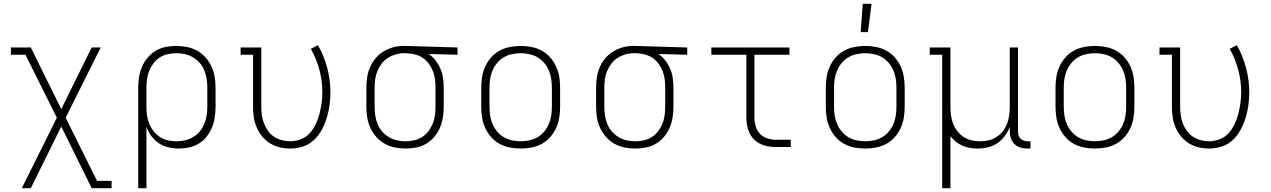

<svg xmlns="http://www.w3.org/2000/svg" viewBox="-20 -768 6640 1003"><path d="M94 215 277 -153 113 -482H37V-520H141L300 -198L459 -520H506L323 -153L487 177H563V215H459L300 -107L141 215Z M702 215V-310Q702 -338 706.5 -366Q711 -394 722 -419.5Q733 -445 751 -466.5Q769 -488 793 -502.5Q817 -517 845 -522.5Q873 -528 901 -528Q929 -528 957 -522.5Q985 -517 1010 -503Q1035 -489 1054 -467.5Q1073 -446 1085 -420.5Q1097 -395 1101.5 -366.5Q1106 -338 1106 -310V-210Q1106 -183 1102 -155.5Q1098 -128 1087.5 -102.5Q1077 -77 1060 -55Q1043 -33 1019.5 -18.5Q996 -4 969 2Q942 8 914 8Q887 8 859.5 1.5Q832 -5 809.5 -20Q787 -35 770.5 -57.5Q754 -80 745 -106V215ZM901 -30Q924 -30 946.5 -35Q969 -40 989 -52Q1009 -64 1023.5 -81.5Q1038 -99 1047 -120Q1056 -141 1059.5 -164Q1063 -187 1063 -210V-310Q1063 -333 1059.5 -356Q1056 -379 1047.5 -400Q1039 -421 1024 -438.5Q1009 -456 989 -468Q969 -480 946.5 -485Q924 -490 901 -490Q878 -490 856 -485Q834 -480 815 -468Q796 -456 782 -437.5Q768 -419 759.5 -398Q751 -377 748 -355Q745 -333 745 -310V-210Q745 -187 748 -165Q751 -143 759.5 -122Q768 -101 782 -83Q796 -65 815 -52.5Q834 -40 856 -35Q878 -30 901 -30Z M1496 8Q1468 8 1441 1.5Q1414 -5 1390.5 -19.5Q1367 -34 1349.5 -55.5Q1332 -77 1321 -102.5Q1310 -128 1306 -155Q1302 -182 1302 -210V-482H1237V-520H1345V-210Q1345 -188 1348 -166Q1351 -144 1359 -123.5Q1367 -103 1380 -84.5Q1393 -66 1411.5 -54Q1430 -42 1451.5 -36Q1473 -30 1496 -30Q1524 -30 1551.5 -40.5Q1579 -51 1598 -72Q1617 -93 1629.5 -119.5Q1642 -146 1649 -173.5Q1656 -201 1660 -229.5Q1664 -258 1664 -286Q1664 -346 1648.5 -403.5Q1633 -461 1604 -513L1641 -532Q1673 -476 1689.5 -413Q1706 -350 1706 -286Q1706 -252 1701.5 -218.5Q1697 -185 1687 -152.5Q1677 -120 1661 -90Q1645 -60 1620 -36.5Q1595 -13 1562.5 -2.5Q1530 8 1496 8Z M2099 8Q2071 8 2043 2.5Q2015 -3 1990 -17Q1965 -31 1946 -52.5Q1927 -74 1915 -99.5Q1903 -125 1898.5 -153.5Q1894 -182 1894 -210V-310Q1894 -337 1898 -364Q1902 -391 1913 -416.5Q1924 -442 1941.5 -463Q1959 -484 1982.5 -498.5Q2006 -513 2032.5 -520.5Q2059 -528 2086 -528H2100L2370 -520V-482L2220 -486Q2240 -472 2255.5 -452Q2271 -432 2281 -408.5Q2291 -385 2294.5 -360Q2298 -335 2298 -310V-210Q2298 -182 2293.5 -154Q2289 -126 2278 -100.5Q2267 -75 2249 -53.5Q2231 -32 2207 -17.5Q2183 -3 2155 2.5Q2127 8 2099 8ZM2099 -30Q2122 -30 2144 -35Q2166 -40 2185 -52Q2204 -64 2218 -82.5Q2232 -101 2240.5 -122Q2249 -143 2252 -165Q2255 -187 2255 -210V-310Q2255 -331 2252.5 -352.5Q2250 -374 2242.5 -394Q2235 -414 2222.5 -432Q2210 -450 2193 -462.5Q2176 -475 2155.5 -481.5Q2135 -488 2113 -489L2100 -490H2089Q2067 -490 2045.5 -483.5Q2024 -477 2005.5 -465Q1987 -453 1973.5 -435Q1960 -417 1951.5 -396.5Q1943 -376 1940 -354Q1937 -332 1937 -310V-210Q1937 -187 1940.5 -164Q1944 -141 1952.5 -120Q1961 -99 1976 -81.5Q1991 -64 2011 -52Q2031 -40 2053.5 -35Q2076 -30 2099 -30Z M2700 8Q2672 8 2643.5 2.5Q2615 -3 2590 -16.5Q2565 -30 2546 -51.5Q2527 -73 2515 -99Q2503 -125 2498.5 -153.5Q2494 -182 2494 -210V-310Q2494 -338 2498.5 -366.5Q2503 -395 2515 -421Q2527 -447 2546 -468.5Q2565 -490 2590 -503.5Q2615 -517 2643.5 -522.5Q2672 -528 2700 -528Q2728 -528 2756.5 -522.5Q2785 -517 2810 -503.5Q2835 -490 2854 -468.5Q2873 -447 2885 -421Q2897 -395 2901.5 -366.5Q2906 -338 2906 -310V-210Q2906 -182 2901.5 -153.5Q2897 -125 2885 -99Q2873 -73 2854 -51.5Q2835 -30 2810 -16.5Q2785 -3 2756.5 2.5Q2728 8 2700 8ZM2700 -30Q2723 -30 2746 -35Q2769 -40 2788.5 -51.5Q2808 -63 2823 -81Q2838 -99 2847 -120Q2856 -141 2859.5 -164Q2863 -187 2863 -210V-310Q2863 -333 2859.5 -356Q2856 -379 2847 -400Q2838 -421 2823 -439Q2808 -457 2788.5 -468.5Q2769 -480 2746 -485Q2723 -490 2700 -490Q2677 -490 2654 -485Q2631 -480 2611.5 -468.5Q2592 -457 2577 -439Q2562 -421 2553 -400Q2544 -379 2540.5 -356Q2537 -333 2537 -310V-210Q2537 -187 2540.5 -164Q2544 -141 2553 -120Q2562 -99 2577 -81Q2592 -63 2611.5 -51.5Q2631 -40 2654 -35Q2677 -30 2700 -30Z M3299 8Q3271 8 3243 2.5Q3215 -3 3190 -17Q3165 -31 3146 -52.5Q3127 -74 3115 -99.5Q3103 -125 3098.5 -153.5Q3094 -182 3094 -210V-310Q3094 -337 3098 -364Q3102 -391 3113 -416.5Q3124 -442 3141.5 -463Q3159 -484 3182.5 -498.5Q3206 -513 3232.5 -520.5Q3259 -528 3286 -528H3300L3570 -520V-482L3420 -486Q3440 -472 3455.5 -452Q3471 -432 3481 -408.5Q3491 -385 3494.5 -360Q3498 -335 3498 -310V-210Q3498 -182 3493.5 -154Q3489 -126 3478 -100.5Q3467 -75 3449 -53.5Q3431 -32 3407 -17.5Q3383 -3 3355 2.5Q3327 8 3299 8ZM3299 -30Q3322 -30 3344 -35Q3366 -40 3385 -52Q3404 -64 3418 -82.5Q3432 -101 3440.5 -122Q3449 -143 3452 -165Q3455 -187 3455 -210V-310Q3455 -331 3452.5 -352.5Q3450 -374 3442.5 -394Q3435 -414 3422.5 -432Q3410 -450 3393 -462.5Q3376 -475 3355.5 -481.5Q3335 -488 3313 -489L3300 -490H3289Q3267 -490 3245.5 -483.5Q3224 -477 3205.5 -465Q3187 -453 3173.5 -435Q3160 -417 3151.5 -396.5Q3143 -376 3140 -354Q3137 -332 3137 -310V-210Q3137 -187 3140.5 -164Q3144 -141 3152.5 -120Q3161 -99 3176 -81.5Q3191 -64 3211 -52Q3231 -40 3253.5 -35Q3276 -30 3299 -30Z M4033 0Q4013 0 3992 -3.5Q3971 -7 3952.5 -16Q3934 -25 3919 -40Q3904 -55 3895 -74Q3886 -93 3882.5 -113.5Q3879 -134 3879 -155V-482H3696V-520H4104V-482H3921V-155Q3921 -132 3927.5 -109Q3934 -86 3949.5 -69.5Q3965 -53 3987.5 -45.5Q4010 -38 4033 -38H4111V0Z M4500 8Q4472 8 4443.5 2.5Q4415 -3 4390 -16.5Q4365 -30 4346 -51.5Q4327 -73 4315 -99Q4303 -125 4298.5 -153.5Q4294 -182 4294 -210V-310Q4294 -338 4298.5 -366.5Q4303 -395 4315 -421Q4327 -447 4346 -468.5Q4365 -490 4390 -503.5Q4415 -517 4443.5 -522.5Q4472 -528 4500 -528Q4528 -528 4556.5 -522.5Q4585 -517 4610 -503.5Q4635 -490 4654 -468.5Q4673 -447 4685 -421Q4697 -395 4701.5 -366.5Q4706 -338 4706 -310V-210Q4706 -182 4701.5 -153.5Q4697 -125 4685 -99Q4673 -73 4654 -51.5Q4635 -30 4610 -16.5Q4585 -3 4556.5 2.5Q4528 8 4500 8ZM4500 -30Q4523 -30 4546 -35Q4569 -40 4588.5 -51.5Q4608 -63 4623 -81Q4638 -99 4647 -120Q4656 -141 4659.5 -164Q4663 -187 4663 -210V-310Q4663 -333 4659.5 -356Q4656 -379 4647 -400Q4638 -421 4623 -439Q4608 -457 4588.5 -468.5Q4569 -480 4546 -485Q4523 -490 4500 -490Q4477 -490 4454 -485Q4431 -480 4411.5 -468.5Q4392 -457 4377 -439Q4362 -421 4353 -400Q4344 -379 4340.5 -356Q4337 -333 4337 -310V-210Q4337 -187 4340.5 -164Q4344 -141 4353 -120Q4362 -99 4377 -81Q4392 -63 4411.5 -51.5Q4431 -40 4454 -35Q4477 -30 4500 -30ZM4476 -600 4487 -748H4533L4514 -600Z M4902 215V-482H4837V-520H4945V-210Q4945 -188 4948 -165.5Q4951 -143 4959 -122Q4967 -101 4981 -83Q4995 -65 5014 -52.5Q5033 -40 5055.5 -35Q5078 -30 5100 -30Q5122 -30 5144.5 -35Q5167 -40 5186 -52.5Q5205 -65 5219 -83Q5233 -101 5241 -122Q5249 -143 5252 -165.5Q5255 -188 5255 -210V-520H5298V-82Q5298 -71 5301 -61Q5304 -51 5311 -44Q5318 -37 5328.5 -33.5Q5339 -30 5349 -30H5363V8H5349Q5330 8 5312 3Q5294 -2 5280.5 -14.5Q5267 -27 5261 -45Q5255 -63 5255 -82V-106Q5246 -81 5229.5 -58.5Q5213 -36 5190.5 -20.5Q5168 -5 5141 1.5Q5114 8 5087 8Q5066 8 5046 4.5Q5026 1 5007.5 -7Q4989 -15 4973 -28Q4957 -41 4945 -57V215Z M5700 8Q5672 8 5643.5 2.5Q5615 -3 5590 -16.5Q5565 -30 5546 -51.5Q5527 -73 5515 -99Q5503 -125 5498.5 -153.5Q5494 -182 5494 -210V-310Q5494 -338 5498.5 -366.5Q5503 -395 5515 -421Q5527 -447 5546 -468.5Q5565 -490 5590 -503.5Q5615 -517 5643.5 -522.5Q5672 -528 5700 -528Q5728 -528 5756.5 -522.5Q5785 -517 5810 -503.5Q5835 -490 5854 -468.5Q5873 -447 5885 -421Q5897 -395 5901.5 -366.5Q5906 -338 5906 -310V-210Q5906 -182 5901.5 -153.5Q5897 -125 5885 -99Q5873 -73 5854 -51.5Q5835 -30 5810 -16.5Q5785 -3 5756.5 2.5Q5728 8 5700 8ZM5700 -30Q5723 -30 5746 -35Q5769 -40 5788.5 -51.5Q5808 -63 5823 -81Q5838 -99 5847 -120Q5856 -141 5859.5 -164Q5863 -187 5863 -210V-310Q5863 -333 5859.5 -356Q5856 -379 5847 -400Q5838 -421 5823 -439Q5808 -457 5788.5 -468.5Q5769 -480 5746 -485Q5723 -490 5700 -490Q5677 -490 5654 -485Q5631 -480 5611.5 -468.5Q5592 -457 5577 -439Q5562 -421 5553 -400Q5544 -379 5540.5 -356Q5537 -333 5537 -310V-210Q5537 -187 5540.5 -164Q5544 -141 5553 -120Q5562 -99 5577 -81Q5592 -63 5611.5 -51.5Q5631 -40 5654 -35Q5677 -30 5700 -30Z M6296 8Q6268 8 6241 1.5Q6214 -5 6190.5 -19.5Q6167 -34 6149.5 -55.5Q6132 -77 6121 -102.5Q6110 -128 6106 -155Q6102 -182 6102 -210V-482H6037V-520H6145V-210Q6145 -188 6148 -166Q6151 -144 6159 -123.5Q6167 -103 6180 -84.5Q6193 -66 6211.5 -54Q6230 -42 6251.5 -36Q6273 -30 6296 -30Q6324 -30 6351.5 -40.5Q6379 -51 6398 -72Q6417 -93 6429.5 -119.5Q6442 -146 6449 -173.5Q6456 -201 6460 -229.5Q6464 -258 6464 -286Q6464 -346 6448.5 -403.5Q6433 -461 6404 -513L6441 -532Q6473 -476 6489.5 -413Q6506 -350 6506 -286Q6506 -252 6501.5 -218.5Q6497 -185 6487 -152.5Q6477 -120 6461 -90Q6445 -60 6420 -36.5Q6395 -13 6362.5 -2.5Q6330 8 6296 8Z"/></svg>

Font: Iosevka Etoile Extralight
Style: Regular
Weight: 200
Designer: Belleve Invis
Foundry: Belleve Invis
Version: Version 22.1.2; ttfautohint (v1.8.4)